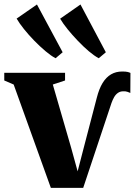

<svg xmlns="http://www.w3.org/2000/svg" viewBox="-36 -856 617 878"><path d="M196.5 3 26.5 -469.5 -16.5 -488V-523H261.5V-488L205.5 -469.5L289 -181.5L319 -72.5L347.5 -182.5L406.5 -408.5Q417 -450 433.2 -476.5Q449.5 -503 471.8 -516Q494 -529 523 -529Q539.5 -529 547.5 -527Q555.5 -525 560.5 -522.5L560 -431Q555 -433.5 546.5 -436.2Q538 -439 528 -438.5Q513.5 -438.5 503 -431Q492.5 -423.5 485.8 -411.5Q479 -399.5 474 -385.5L344.5 3ZM217.5 -590Q197 -601 171.5 -622.5Q146 -644 120.2 -670.5Q94.5 -697 73.5 -723.2Q52.5 -749.5 40 -771L133 -835.5L250.5 -617L218.5 -590ZM415 -590Q394.5 -601 369.5 -622.2Q344.5 -643.5 319.5 -669.8Q294.5 -696 273.2 -722.2Q252 -748.5 239 -770.5L332 -835.5L448 -617L416 -590Z"/></svg>

Font: Merriweather 96pt ExtraBold
Style: Regular
Weight: 800
Version: Version 2.100